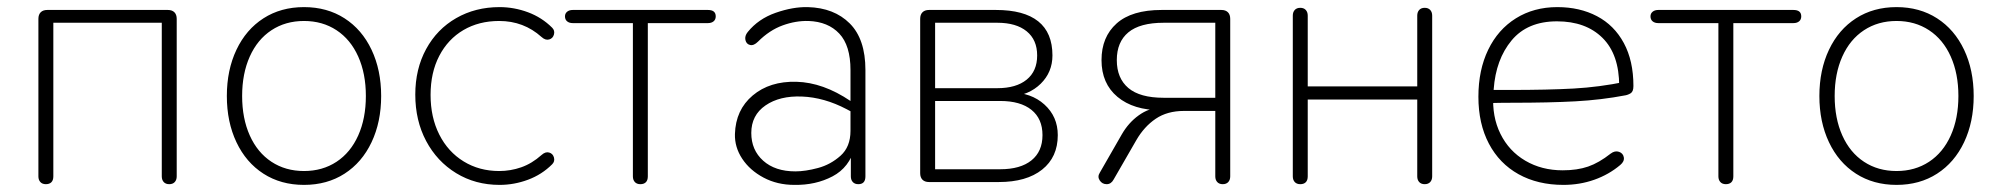

<svg xmlns="http://www.w3.org/2000/svg" viewBox="-20 -512 5624 540"><path d="M88 -16V-459Q88 -471 94.5 -477.5Q101 -484 113 -484H452Q464 -484 470.5 -477.5Q477 -471 477 -459V-16Q477 -6 471.5 0Q466 6 456 6Q446 6 440.5 0Q435 -6 435 -16V-448H130V-16Q130 -5 124.5 0.5Q119 6 109 6Q99 6 93.5 0Q88 -6 88 -16Z M618 -242Q618 -315 645 -372Q672 -429 721 -460.5Q770 -492 835 -492Q900 -492 949 -460.5Q998 -429 1025 -372Q1052 -315 1052 -242Q1052 -169 1025 -112Q998 -55 949 -23.5Q900 8 835 8Q770 8 721 -23.5Q672 -55 645 -112Q618 -169 618 -242ZM1009 -242Q1009 -305 987.5 -353Q966 -401 926.5 -427Q887 -453 835 -453Q783 -453 743.5 -427Q704 -401 682.5 -353Q661 -305 661 -242Q661 -179 682.5 -131Q704 -83 743.5 -57Q783 -31 835 -31Q887 -31 926.5 -57Q966 -83 987.5 -131Q1009 -179 1009 -242Z M1148 -246Q1148 -318 1178.5 -374Q1209 -430 1263 -461Q1317 -492 1385 -492Q1426 -492 1465 -477.5Q1504 -463 1533 -434Q1541 -426 1538 -415Q1535 -404 1524.5 -401Q1514 -398 1503 -408Q1453 -453 1384 -453Q1327 -453 1283.5 -427.5Q1240 -402 1215.5 -355Q1191 -308 1191 -245Q1191 -182 1215.5 -133.5Q1240 -85 1284 -58Q1328 -31 1384 -31Q1416 -31 1446 -41.5Q1476 -52 1503 -76Q1514 -86 1524.5 -83Q1535 -80 1538 -69Q1541 -58 1533 -50Q1504 -21 1465 -6.5Q1426 8 1385 8Q1317 8 1263 -25Q1209 -58 1178.5 -115.5Q1148 -173 1148 -246Z M1760 -16V-447H1591Q1581 -447 1575 -452Q1569 -457 1569 -466Q1569 -474 1575 -479Q1581 -484 1591 -484H1971Q1982 -484 1987.5 -479.5Q1993 -475 1993 -466Q1993 -457 1987 -452Q1981 -447 1971 -447H1802V-16Q1802 -5 1796.5 0.5Q1791 6 1781 6Q1771 6 1765.5 0Q1760 -6 1760 -16Z M2047 -135Q2049 -203 2097 -243.5Q2145 -284 2220 -282Q2295 -280 2372 -228L2384 -220L2376 -197L2361 -205Q2298 -238 2235.5 -240.5Q2173 -243 2133 -215.5Q2093 -188 2093 -138Q2093 -90 2126.5 -60Q2160 -30 2217 -30Q2245 -30 2280.5 -39.5Q2316 -49 2344 -74Q2372 -99 2372 -144V-315Q2372 -384 2340.5 -417.5Q2309 -451 2254 -453Q2218 -454 2181 -440.5Q2144 -427 2112 -395Q2100 -383 2089.5 -385.5Q2079 -388 2076.5 -399.5Q2074 -411 2083 -422Q2113 -459 2161.5 -476Q2210 -493 2252 -492Q2326 -490 2370 -446Q2414 -402 2414 -315V-16Q2414 -5 2409 0.5Q2404 6 2394 6Q2384 6 2378.5 0Q2373 -6 2373 -16V-97H2384Q2369 -41 2321.5 -16Q2274 9 2214 8Q2166 8 2127.5 -12.5Q2089 -33 2067.5 -65.5Q2046 -98 2047 -135Z M2568 -25V-459Q2568 -471 2574.5 -477.5Q2581 -484 2593 -484H2781Q2860 -484 2900 -452Q2940 -420 2940 -356Q2940 -309 2907 -276.5Q2874 -244 2821 -240V-252Q2880 -252 2917.5 -218Q2955 -184 2955 -132Q2955 -70 2911 -35Q2867 0 2789 0H2593Q2581 0 2574.5 -6.5Q2568 -13 2568 -25ZM2912 -132Q2912 -178 2881 -203Q2850 -228 2793 -228H2610V-36H2793Q2850 -36 2881 -61Q2912 -86 2912 -132ZM2897 -356Q2897 -400 2867.5 -424Q2838 -448 2785 -448H2610V-264H2785Q2838 -264 2867.5 -288Q2897 -312 2897 -356Z M3398 -16V-200H3310Q3263 -200 3230.5 -178Q3198 -156 3176 -118L3112 -7Q3105 6 3092.5 6Q3080 6 3073 -4.5Q3066 -15 3073 -26L3135 -134Q3154 -167 3182.5 -187.5Q3211 -208 3239 -208H3245V-202Q3168 -202 3123 -239.5Q3078 -277 3078 -343Q3078 -408 3120.5 -446Q3163 -484 3247 -484H3415Q3427 -484 3433.5 -477.5Q3440 -471 3440 -459V-16Q3440 -6 3434.5 0Q3429 6 3419 6Q3409 6 3403.5 0Q3398 -6 3398 -16ZM3398 -237V-448H3253Q3186 -448 3153.5 -421Q3121 -394 3121 -343Q3121 -292 3153.5 -264.5Q3186 -237 3253 -237Z M3616 -16V-468Q3616 -478 3621.5 -484Q3627 -490 3637 -490Q3647 -490 3652.5 -484Q3658 -478 3658 -468V-269H3966V-468Q3966 -478 3971.5 -484Q3977 -490 3987 -490Q3997 -490 4002.5 -484Q4008 -478 4008 -468V-16Q4008 -6 4002.5 0Q3997 6 3987 6Q3977 6 3971.5 0Q3966 -6 3966 -16V-232H3658V-16Q3658 -5 3652.5 0.5Q3647 6 3637 6Q3627 6 3621.5 0Q3616 -6 3616 -16Z M4138 -240Q4138 -315 4165.5 -372Q4193 -429 4243.5 -460.5Q4294 -492 4360 -492Q4423 -492 4471.5 -466.5Q4520 -441 4547 -391Q4574 -341 4574 -270Q4574 -262 4572 -257Q4570 -252 4566 -249.5Q4562 -247 4556 -245L4552 -244Q4484 -231 4410.5 -227Q4337 -223 4233 -223Q4199 -223 4164 -222L4165 -259H4226Q4334 -259 4406 -263Q4478 -267 4551 -282L4534 -270Q4534 -359 4487 -405.5Q4440 -452 4359 -452Q4276 -452 4231.5 -398.5Q4187 -345 4181 -261L4180 -246Q4176 -184 4200 -135.5Q4224 -87 4270 -60Q4316 -33 4375 -33Q4416 -33 4446.5 -43.5Q4477 -54 4510 -80Q4522 -89 4533.5 -85Q4545 -81 4547 -69.5Q4549 -58 4537 -48Q4505 -21 4464 -6.5Q4423 8 4377 8Q4305 8 4251 -22Q4197 -52 4167.5 -108Q4138 -164 4138 -240Z M4813 -16V-447H4644Q4634 -447 4628 -452Q4622 -457 4622 -466Q4622 -474 4628 -479Q4634 -484 4644 -484H5024Q5035 -484 5040.5 -479.5Q5046 -475 5046 -466Q5046 -457 5040 -452Q5034 -447 5024 -447H4855V-16Q4855 -5 4849.5 0.5Q4844 6 4834 6Q4824 6 4818.5 0Q4813 -6 4813 -16Z M5097 -242Q5097 -315 5124 -372Q5151 -429 5200 -460.5Q5249 -492 5314 -492Q5379 -492 5428 -460.5Q5477 -429 5504 -372Q5531 -315 5531 -242Q5531 -169 5504 -112Q5477 -55 5428 -23.5Q5379 8 5314 8Q5249 8 5200 -23.5Q5151 -55 5124 -112Q5097 -169 5097 -242ZM5488 -242Q5488 -305 5466.5 -353Q5445 -401 5405.5 -427Q5366 -453 5314 -453Q5262 -453 5222.5 -427Q5183 -401 5161.5 -353Q5140 -305 5140 -242Q5140 -179 5161.5 -131Q5183 -83 5222.5 -57Q5262 -31 5314 -31Q5366 -31 5405.5 -57Q5445 -83 5466.5 -131Q5488 -179 5488 -242Z"/></svg>

Font: SN Pro Thin
Style: Regular
Weight: 200
Designer: Tobias Whetton
Foundry: Supernotes
Version: Version 1.003;Glyphs 3.3 (3324)